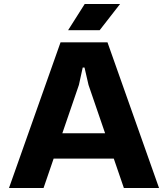

<svg xmlns="http://www.w3.org/2000/svg" viewBox="-20 -941 841 961"><path d="M25 0 283 -729H518L776 0H600L423 -516L403 -603H394L375 -516L198 0ZM233 -147 275 -274H523L564 -147ZM321 -790 404 -921H581L479 -790Z"/></svg>

Font: Hubot Sans Condensed ExtraLight
Style: Bold
Weight: 700
Version: Version 2.000